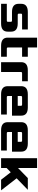

<svg xmlns="http://www.w3.org/2000/svg" viewBox="1390 -2090 700 3520"><g transform="rotate(90 1740.0 -330.0)"><path d="M50 0V-105H355Q380 -105 380 -125V-180Q380 -200 355 -200H200Q50 -200 50 -320V-370Q50 -490 200 -490H520V-385H255Q230 -385 230 -365V-325Q230 -305 255 -305H410Q560 -305 560 -185V-120Q560 0 410 0Z M670 -120V-660H850V-490H1020V-385H850V-125Q850 -105 875 -105H1020V0H820Q670 0 670 -120Z M1120 0V-370Q1120 -490 1270 -490H1470V-385H1325Q1300 -385 1300 -365V0Z M1560 -120V-370Q1560 -490 1710 -490H1950Q2100 -490 2100 -370V-200H1740V-125Q1740 -105 1765 -105H2080V0H1710Q1560 0 1560 -120ZM1740 -305H1920V-365Q1920 -385 1895 -385H1765Q1740 -385 1740 -365Z M2220 -120V-370Q2220 -490 2370 -490H2610Q2760 -490 2760 -370V-200H2400V-125Q2400 -105 2425 -105H2740V0H2370Q2220 0 2220 -120ZM2400 -305H2580V-365Q2580 -385 2555 -385H2425Q2400 -385 2400 -365Z M2880 0V-660H3060V-310L3245 -490H3460L3249 -285L3470 0H3275L3138 -177L3060 -101V0Z"/></g></svg>

Font: Xolonium
Style: Bold
Weight: 700
Designer: Severin Meyer
Version: Version 4.2